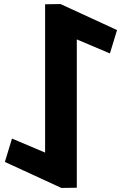

<svg xmlns="http://www.w3.org/2000/svg" viewBox="-20 -924 603 945"><path d="M358 -730 521 -661 556 -776 278 -904 202 -903V-173L39 -242L4 -127L282 1L358 0Z"/></svg>

Font: Ny Stormning
Style: Sv
Weight: 900
Designer: Robert Jablonski, Mew Too
Foundry: Cannot Into Space Fonts
Version: Version 0.90